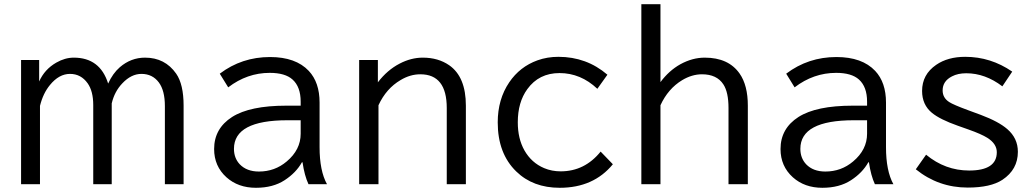

<svg xmlns="http://www.w3.org/2000/svg" viewBox="-20 -850 4910 912"><path d="M166 -564.9V-462.9Q191.9 -521 247.6 -552.7Q288.6 -576.2 330.6 -576.2Q455.1 -576.2 493.7 -453.1Q515.6 -501.5 549.3 -530.8Q602.1 -576.2 668.9 -576.2Q763.7 -576.2 816.9 -500Q852.1 -449.2 852.1 -348.1V24.9H763.2V-346.2Q763.2 -419.9 734.4 -458.5Q704.1 -499 651.9 -499Q603.5 -499 561.5 -454.6Q523.9 -415.5 510.7 -358.9V24.9H422.9V-351.1Q422.9 -416.5 396.5 -454.1Q364.7 -499 312.5 -499Q260.3 -499 217.3 -446.3Q184.6 -406.7 169.9 -347.2V24.9H80.1V-564.9Z M1408.2 -348.1V-367.2Q1408.2 -437.5 1369.6 -472.2Q1334.5 -503.9 1261.2 -503.9Q1153.8 -503.9 1064 -435.1L1023.9 -500Q1128.4 -579.1 1262.7 -579.1Q1384.8 -579.1 1446.8 -513.2Q1498 -458.5 1498 -362.8V-150.9Q1498 -38.6 1533.2 24.9H1445.3Q1426.3 -15.6 1417 -79.1H1414.1Q1386.2 -29.3 1332 5.9Q1276.9 42 1195.8 42Q1111.3 42 1055.7 -7.8Q997.1 -60.5 997.1 -142.1Q997.1 -239.7 1082.5 -294.4Q1167 -348.1 1339.8 -348.1ZM1408.2 -278.8H1345.2Q1091.3 -278.8 1091.3 -143.1Q1091.3 -99.1 1118.7 -69.8Q1151.9 -35.2 1210 -35.2Q1285.2 -35.2 1341.8 -83Q1408.2 -138.7 1408.2 -214.8Z M1774.9 -564.9V-459Q1819.8 -517.6 1878.4 -547.9Q1932.6 -576.2 1988.3 -576.2Q2061.5 -576.2 2113.8 -540Q2192.9 -484.9 2192.9 -348.1V24.9H2102.1V-336.9Q2102.1 -497.1 1976.6 -497.1Q1928.2 -497.1 1882.8 -469.7Q1814.5 -429.7 1777.8 -350.1V24.9H1686V-564.9Z M2891.1 -69.8Q2799.3 42 2638.7 42Q2511.7 42 2432.1 -35.6Q2344.2 -121.1 2344.2 -268.6Q2344.2 -378.4 2398.9 -459Q2449.2 -533.2 2533.2 -563.5Q2579.6 -580.1 2632.3 -580.1Q2766.1 -580.1 2865.2 -495.1L2817.4 -428.2Q2738.3 -502.9 2637.7 -502.9Q2540 -502.9 2484.9 -426.8Q2439.5 -364.7 2439.5 -269Q2439.5 -191.9 2470.7 -136.2Q2504.4 -76.7 2564.9 -51.3Q2601.1 -36.1 2643.1 -36.1Q2757.3 -36.1 2833 -129.9Z M3026.4 -830.1H3117.2V-460Q3157.7 -514.6 3211.9 -544.9Q3269 -576.2 3327.6 -576.2Q3440.4 -576.2 3493.2 -500.5Q3532.2 -444.8 3532.2 -348.1V24.9H3440.4V-336.9Q3440.4 -412.1 3416 -449.2Q3384.8 -497.1 3314.5 -497.1Q3266.6 -497.1 3220.2 -469.2Q3153.3 -428.7 3117.2 -350.1V24.9H3026.4Z M4098.6 -348.1V-367.2Q4098.6 -437.5 4060.1 -472.2Q4024.9 -503.9 3951.7 -503.9Q3844.2 -503.9 3754.4 -435.1L3714.4 -500Q3818.8 -579.1 3953.1 -579.1Q4075.2 -579.1 4137.2 -513.2Q4188.5 -458.5 4188.5 -362.8V-150.9Q4188.5 -38.6 4223.6 24.9H4135.7Q4116.7 -15.6 4107.4 -79.1H4104.5Q4076.7 -29.3 4022.5 5.9Q3967.3 42 3886.2 42Q3801.8 42 3746.1 -7.8Q3687.5 -60.5 3687.5 -142.1Q3687.5 -239.7 3772.9 -294.4Q3857.4 -348.1 4030.3 -348.1ZM4098.6 -278.8H4035.6Q3781.7 -278.8 3781.7 -143.1Q3781.7 -99.1 3809.1 -69.8Q3842.3 -35.2 3900.4 -35.2Q3975.6 -35.2 4032.2 -83Q4098.6 -138.7 4098.6 -214.8Z M4378.9 -115.2Q4469.7 -40 4583.5 -40Q4714.8 -40 4714.8 -127Q4714.8 -167 4669.9 -195.3Q4641.1 -213.4 4580.1 -234.9L4529.3 -252.9Q4444.8 -282.7 4406.7 -314Q4359.9 -352.5 4359.9 -418Q4359.9 -496.1 4426.8 -542Q4481.9 -580.1 4564.9 -580.1Q4686 -580.1 4788.1 -509.8L4741.2 -439.9Q4659.7 -502 4569.8 -502Q4529.8 -502 4502 -487.3Q4457.5 -464.8 4457.5 -420.4Q4457.5 -385.3 4488.8 -365.2Q4508.3 -352.5 4577.1 -327.1L4639.2 -304.2Q4723.6 -272.5 4764.6 -236.8Q4814.9 -193.4 4814.9 -128.9Q4814.9 -44.9 4741.7 3.9Q4685.5 41 4576.7 41Q4437.5 41 4330.1 -45.9Z"/></svg>

Font: BIZ UDPGothic
Style: Regular
Weight: 400
Designer: TypeBank Co., Ltd.
Foundry: Morisawa Inc.
Version: Version 1.051